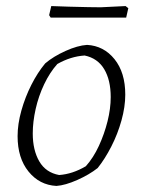

<svg xmlns="http://www.w3.org/2000/svg" viewBox="-20 -607 471 633"><path d="M166 6Q110 3 74 -41.5Q38 -86 38 -158Q38 -198 50.5 -242.5Q63 -287 83.5 -327.5Q104 -368 129 -398Q156 -421 196 -439Q236 -457 267 -459Q322 -456 357.5 -412Q393 -368 393 -295Q393 -255 380.5 -210Q368 -165 347 -124Q326 -83 302 -53Q274 -31 234.5 -13.5Q195 4 166 6ZM175 -30Q219 -33 263 -59Q288 -87 306 -126Q324 -165 334.5 -207Q345 -249 345 -287Q345 -343 323.5 -379Q302 -415 259 -424Q213 -421 169 -396Q144 -368 125.5 -329Q107 -290 97.5 -247.5Q88 -205 88 -167Q88 -112 109.5 -75Q131 -38 175 -30ZM147 -549 142 -557 149 -587Q173 -586 207 -585Q241 -584 270.5 -583.5Q300 -583 312 -583L394 -587L403 -580L396 -549Z"/></svg>

Font: Labrada Lght
Style: Italic
Weight: 300
Italic angle: -7°
Designer: Mercedes Jáuregui
Foundry: Omnibus-Type Team
Version: Version 1.000; ttfautohint (v1.8.4.7-5d5b)